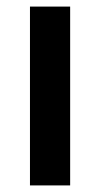

<svg xmlns="http://www.w3.org/2000/svg" viewBox="-20 -563 304 583"><path d="M193 0V-543H71V0Z"/></svg>

Font: Noto Sans Thai Looped SemiCondensed SemiBold
Style: Regular
Weight: 600
Width: 4
Designer: Sasikarn Vongin, Ben Mitchell
Foundry: The Fontpad Ltd
Version: Version 1.001